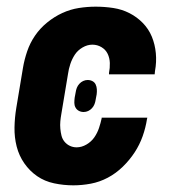

<svg xmlns="http://www.w3.org/2000/svg" viewBox="-20 -548 540 576"><path d="M200 8Q171 8 142.5 2Q114 -4 91.5 -19.5Q69 -35 53 -58Q37 -81 30 -108.5Q23 -136 23.5 -165.5Q24 -195 29 -225L49 -345Q53 -369 61.5 -394Q70 -419 85 -441Q100 -463 121.5 -480.5Q143 -498 167 -509Q191 -520 216.5 -524Q242 -528 267 -528Q294 -528 320 -524Q346 -520 368.5 -508.5Q391 -497 408.5 -479Q426 -461 435.5 -438Q445 -415 447.5 -388.5Q450 -362 445 -335L444 -325H307V-329Q310 -344 309.5 -359Q309 -374 303 -386.5Q297 -399 284.5 -406.5Q272 -414 257 -414Q242 -414 227.5 -405.5Q213 -397 204.5 -384Q196 -371 191 -356Q186 -341 184 -326L164 -206Q162 -195 161 -184Q160 -173 161 -162Q162 -151 164.5 -141Q167 -131 173.5 -123Q180 -115 189.5 -110.5Q199 -106 210 -106Q225 -106 239.5 -114.5Q254 -123 263 -136Q272 -149 277 -164Q282 -179 285 -193V-195H422L421 -191Q417 -165 408 -139.5Q399 -114 384 -91Q369 -68 348.5 -48Q328 -28 303.5 -15Q279 -2 252.5 3Q226 8 200 8ZM231 -212Q223 -212 216.5 -215.5Q210 -219 206.5 -225.5Q203 -232 203 -239.5Q203 -247 204 -255L207 -271Q208 -278 210.5 -284.5Q213 -291 218 -296.5Q223 -302 229.5 -305Q236 -308 243 -308Q251 -308 257.5 -304.5Q264 -301 267 -294.5Q270 -288 270.5 -280.5Q271 -273 270 -265L267 -249Q266 -242 263.5 -235.5Q261 -229 256 -223.5Q251 -218 244.5 -215Q238 -212 231 -212Z"/></svg>

Font: Iosevka Heavy Oblique
Style: Regular
Weight: 900
Italic angle: -9°
Monospace: yes
Designer: Belleve Invis
Foundry: Belleve Invis
Version: Version 32.5.0; ttfautohint (v1.8.4)